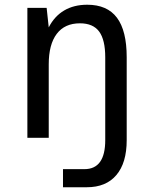

<svg xmlns="http://www.w3.org/2000/svg" viewBox="-20 -580 642 808"><path d="M345.2 208Q426.3 208 469.7 156.7Q513.2 105.5 513.2 9.8V-338.9Q513.2 -450.7 472.2 -505.4Q431.2 -560.1 347.2 -560.1Q291 -560.1 250 -535.9Q209 -511.7 185.1 -464.8L176.3 -546.9H95.2V0H185.1V-309.1Q185.1 -393.1 218.8 -437.5Q252.4 -481.9 316.4 -481.9Q371.6 -481.9 397.2 -447.3Q422.9 -412.6 422.9 -338.9V9.8Q422.9 131.8 335.4 131.8H245.1V208Z"/></svg>

Font: Hack Dev
Style: Regular
Weight: 400
Designer: Christopher Simpkins
Foundry: Christopher Simpkins
Version: Version 2.0315